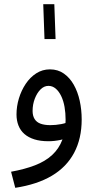

<svg xmlns="http://www.w3.org/2000/svg" viewBox="-20 -669 458 919"><path d="M53 230 33 153Q99 141 148 122Q197 103 229.5 73Q262 43 278 1Q294 -41 294 -96Q294 -128 289 -157Q284 -186 273 -209Q262 -232 246.5 -245Q231 -258 212 -258Q191 -258 174 -241Q157 -224 146.5 -196.5Q136 -169 136 -138Q136 -115 145.5 -99.5Q155 -84 174 -77Q193 -70 221 -70Q247 -70 273 -75Q299 -80 318 -90L322 -23Q300 -6 270.5 0.5Q241 7 212 7Q173 7 144.5 -2Q116 -11 97 -27.5Q78 -44 68.5 -68Q59 -92 59 -121Q59 -160 70.5 -198Q82 -236 103 -267.5Q124 -299 153.5 -318Q183 -337 219 -337Q257 -337 285.5 -317Q314 -297 333 -263.5Q352 -230 361.5 -187Q371 -144 371 -97Q371 -6 335 62Q299 130 228.5 172Q158 214 53 230ZM193 -482 187 -649H240L246 -482Z"/></svg>

Font: Noto Sans Arabic SemiCondensed
Style: Regular
Weight: 400
Width: 4
Designer: Monotype Design Team, Nadine Chahine, Nizar Qandah and Khaled Hosny
Foundry: Monotype Imaging Inc.
Version: Version 2.012